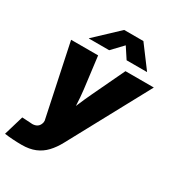

<svg xmlns="http://www.w3.org/2000/svg" viewBox="-242 -883 1116 1220"><g transform="rotate(30 316.0 -273.0)"><path d="M-19.5 197.8 23.4 53.2 77.6 56.2Q101.1 59.6 117.4 55.4Q133.8 51.3 143.6 40Q153.3 28.8 156.7 11.7L157.2 0L45.4 -529.3H243.7L272.9 -296.9Q279.3 -242.7 281.7 -188Q284.2 -133.3 287.6 -73.7H240.2Q262.7 -133.3 285.6 -188.5Q308.6 -243.7 334 -296.9L444.3 -529.3H652.3L334 58.6Q308.6 106 277.3 138.9Q246.1 171.9 204.6 189Q163.1 206.1 106.9 206.1Q74.2 206.1 41 203.9Q7.8 201.7 -19.5 197.8ZM288.1 -592.8H138.7L139.2 -594.7L306.2 -752H447.3L564.9 -594.7V-592.8H416L363.8 -672.4Z"/></g></svg>

Font: Inter 24pt Black
Style: Italic
Weight: 900
Italic angle: -9.3988°
Designer: Rasmus Andersson
Foundry: rsms
Version: Version 4.001;git-66647c0bb